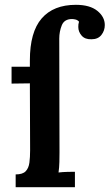

<svg xmlns="http://www.w3.org/2000/svg" viewBox="-20 -777 455 797"><path d="M45 0V-53Q74 -53 86.5 -66Q99 -79 102 -101.5Q105 -124 105 -153L104 -431L28 -430V-500H104V-526Q104 -644 153 -700.5Q202 -757 295 -757Q353 -757 384 -732Q415 -707 415 -673Q415 -650 401 -632Q387 -614 360 -614Q333 -613 319 -629Q305 -645 305 -665Q305 -671 305.5 -676Q306 -681 308 -687Q302 -694 293.5 -696Q285 -698 279 -698Q247 -698 236.5 -672Q226 -646 226 -617L227 -144Q227 -128 226.5 -105Q226 -82 223 -61Q240 -63 259.5 -63.5Q279 -64 291 -64V0Z"/></svg>

Font: Lora SemiBold
Style: Regular
Weight: 600
Designer: Olga Karpushina, Alexei Vanyashin (Cyrillic)
Foundry: Cyreal
Version: Version 3.011; ttfautohint (v1.8.4.7-5d5b)